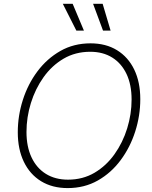

<svg xmlns="http://www.w3.org/2000/svg" viewBox="-20 -961 785 991"><path d="M329.1 9.8Q250 9.8 192.1 -25.6Q134.3 -61 103 -126Q71.8 -190.9 71.8 -278.3Q71.8 -363.3 97.9 -445.1Q124 -526.9 173.3 -592.8Q222.7 -658.7 291.7 -698Q360.8 -737.3 447.3 -737.3Q526.4 -737.3 584 -701.9Q641.6 -666.5 672.9 -601.8Q704.1 -537.1 704.1 -449.2Q704.1 -364.3 678 -282.5Q651.9 -200.7 603 -134.8Q554.2 -68.8 485.1 -29.5Q416 9.8 329.1 9.8ZM331.1 -33.7Q407.2 -33.7 467.8 -69.3Q528.3 -105 571 -165Q613.8 -225.1 636.5 -298.6Q659.2 -372.1 659.2 -447.3Q659.2 -523.9 633.1 -579.1Q606.9 -634.3 559.1 -664.1Q511.2 -693.8 445.8 -693.8Q369.1 -693.8 308.3 -658.2Q247.6 -622.6 204.8 -562.5Q162.1 -502.4 139.4 -429Q116.7 -355.5 116.7 -279.8Q116.7 -204.1 142.8 -148.7Q168.9 -93.3 217 -63.5Q265.1 -33.7 331.1 -33.7ZM511.7 -803.2 460.4 -941.4H509.8L550.8 -803.2ZM374 -803.2 304.2 -941.4H355L413.1 -803.2Z"/></svg>

Font: Inter 17pt ExtraLight
Style: Italic
Weight: 250
Italic angle: -9.3988°
Version: Version 4.001;git-66647c0bb